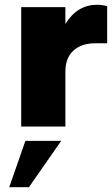

<svg xmlns="http://www.w3.org/2000/svg" viewBox="-20 -530 469 804"><path d="M386.2 -510Q410 -510 428.8 -503.8V-348.8H378.8Q321.2 -348.8 287.5 -318.1Q253.8 -287.5 253.8 -230V0H68.8V-500H253.8V-430Q303.8 -510 386.2 -510ZM18.8 253.8 86.2 60H236.2L101.2 253.8Z"/></svg>

Font: Now Alt Black
Style: Regular
Weight: 900
Designer: Alfredo Marco Pradil
Foundry: Alfredo Marco Pradil
Version: Version 1.002;PS 001.002;hotconv 1.0.88;makeotf.lib2.5.64775